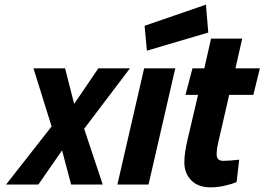

<svg xmlns="http://www.w3.org/2000/svg" viewBox="-20 -794 1138 826"><path d="M202 -250 124 -500H260L299 -347L403 -500H539L342 -240L422 0H286L247 -147L145 0H6Z M600 -500H734L619 0H485ZM602 -683 866 -774 876 -654 612 -576Z M773 -96Q773 -136 788 -198L832 -386H778L808 -500H859L888 -628H1022L993 -500H1098L1070 -386H966L920 -186Q912 -152 912 -130Q912 -116 919 -109Q926 -102 941 -102Q964 -102 1009 -107L998 -11Q978 -2 946.5 5Q915 12 886 12Q832 12 802.5 -18.5Q773 -49 773 -96Z"/></svg>

Font: Cairo
Style: Bold Italic
Weight: 700
Italic angle: -13°
Designer: Mohamed Gaber, Accademia di Belle Arti di Urbino and others
Foundry: Kief Type Foundry, Accademia di Belle Arti di Urbino and others
Version: Version 3.011